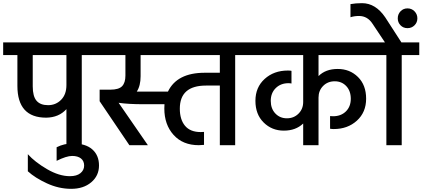

<svg xmlns="http://www.w3.org/2000/svg" viewBox="-44 -918 2671 1214"><path d="M585 -650V-570H473V0H376V-228Q328 -175 248 -174Q66 -174 66 -375V-570H-24V-650ZM376 -380V-570H163V-372Q163 -309 187 -281Q211 -253 260 -253Q309 -253 342.5 -287Q376 -321 376 -380Z M398 196Q441 196 464.5 177Q488 158 488 129Q488 100 468 84Q448 68 412 68Q376 68 314 99V13Q362 -11 416 -11Q497 -11 539.5 26.5Q582 64 582 128.5Q582 193 533 234.5Q484 276 406 276Q328 276 253 241.5Q178 207 132 165V57Q177 107 253.5 151.5Q330 196 398 196Z M1554 -650V-570H1443V0H1346V-377H1259Q1093 -377 1093 -231Q1093 -162 1126 -122.5Q1159 -83 1225 -83Q1241 -83 1246 -84V-2Q1228 0 1213 0Q1112 0 1053.5 -65Q995 -130 995 -232Q995 -250 996 -259H863Q767 -259 706 -268L891 0H774L586 -278V-351H653Q707 -351 728 -373Q749 -395 749 -440V-570H536V-650ZM1346 -458V-570H845V-436Q845 -376 821 -339H1018Q1075 -458 1251 -458Z M2337 -570H1970V-437Q2015 -482 2091.5 -482Q2168 -482 2219.5 -431Q2271 -380 2271 -294Q2271 -208 2212.5 -155Q2154 -102 2066 -102Q2055 -102 2043 -104V-184Q2049 -183 2062 -183Q2112 -183 2143 -213.5Q2174 -244 2174 -293.5Q2174 -343 2145.5 -373.5Q2117 -404 2072.5 -404Q2028 -404 1999 -374.5Q1970 -345 1970 -301V0H1873V-137Q1826 -92 1750.5 -92Q1675 -92 1623 -143.5Q1571 -195 1571 -280.5Q1571 -366 1629.5 -419Q1688 -472 1776 -472Q1792 -472 1799 -470V-390Q1789 -392 1780 -392Q1731 -392 1699.5 -361Q1668 -330 1668 -280.5Q1668 -231 1697 -200.5Q1726 -170 1770 -170Q1814 -170 1843.5 -199.5Q1873 -229 1873 -273V-570H1506V-650H2337Z M2607 -650V-570H2496V0H2399V-570H2288V-650H2390L2312 -767Q2280 -817 2226 -817Q2196 -817 2172 -809V-892Q2205 -898 2245 -898Q2331 -898 2392 -808L2494 -650ZM2595 -802Q2595 -776 2577 -758Q2559 -740 2532.5 -740Q2506 -740 2488.5 -758Q2471 -776 2471 -802Q2471 -828 2488.5 -846.5Q2506 -865 2532.5 -865Q2559 -865 2577 -846.5Q2595 -828 2595 -802Z"/></svg>

Font: Hind Medium
Style: Regular
Weight: 500
Designer: Manushi Parikh, Satya Rajpurohit
Foundry: Indian Type Foundry
Version: Version 1.201;PS 1.0;hotconv 1.0.78;makeotf.lib2.5.61930; tt